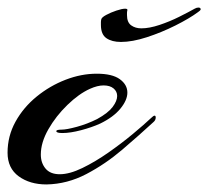

<svg xmlns="http://www.w3.org/2000/svg" viewBox="-26 -478 551 508"><path d="M97 10Q53 10 23.5 -11.5Q-6 -33 -6 -74Q-6 -118 15 -156Q36 -194 71 -222.5Q106 -251 147.5 -267Q189 -283 230 -283Q271 -283 291 -268.5Q311 -254 311 -233Q311 -213 292.5 -190.5Q274 -168 239 -151Q217 -141 188.5 -133.5Q160 -126 139 -126Q123 -126 123 -131Q123 -135 137 -135Q150 -135 177.5 -142.5Q205 -150 231 -163Q260 -179 272 -195Q284 -211 284 -224Q284 -236 274.5 -244Q265 -252 248 -252Q232 -252 212 -243Q183 -230 152.5 -200.5Q122 -171 102 -136Q82 -101 82 -69Q82 -47 94.5 -32Q107 -17 132 -17Q158 -17 192 -33.5Q226 -50 261 -74.5Q296 -99 326 -124Q356 -149 374 -166Q380 -172 383 -172Q386 -172 386 -167Q386 -160 380 -155Q342 -120 297.5 -82Q253 -44 202.5 -17.5Q152 9 97 10ZM294 -367Q270 -367 255.5 -377Q241 -387 241 -412Q241 -416 241 -419.5Q241 -423 242 -427Q243 -432 255 -438.5Q267 -445 282 -450Q297 -455 305 -455Q312 -455 311 -451Q310 -447 310 -444Q310 -441 310 -438Q310 -419 321 -411Q332 -403 348 -403Q369 -403 396 -412Q423 -421 448 -433.5Q473 -446 489 -455Q494 -458 499 -458Q505 -458 505 -453Q504 -450 498 -446Q475 -429 438 -410.5Q401 -392 362.5 -379.5Q324 -367 294 -367Z"/></svg>

Font: Arizonia
Style: Regular
Weight: 400
Designer: Robert E. Leuschke
Foundry: Robert E. Leuschke
Version: Version 1.010; ttfautohint (v1.8.4.7-5d5b)